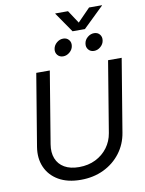

<svg xmlns="http://www.w3.org/2000/svg" viewBox="-113 -1165 947 1255"><g transform="rotate(-10 360.5 -538.0)"><path d="M320.3 11.7Q232.9 11.7 173.6 -22.7Q114.3 -57.1 88.4 -116.5Q62.5 -175.8 74.7 -250.5L153.8 -727.5H243.7L165 -251.5Q156.2 -198.2 172.1 -157.7Q188 -117.2 226.6 -94.7Q265.1 -72.3 323.7 -72.3Q384.8 -72.3 433.3 -96.4Q481.9 -120.6 512.9 -162.4Q543.9 -204.1 552.7 -257.3L630.4 -727.5H720.7L640.6 -244.1Q628.4 -169.4 584.5 -111.6Q540.5 -53.7 472.7 -21Q404.8 11.7 320.3 11.7ZM551.3 -803.2Q527.8 -803.2 513.9 -820.1Q500 -836.9 503.9 -860.4Q507.3 -884.3 527.1 -900.9Q546.9 -917.5 570.3 -917.5Q594.2 -917.5 607.9 -900.9Q621.6 -884.3 617.7 -860.4Q614.3 -836.9 594.7 -820.1Q575.2 -803.2 551.3 -803.2ZM346.7 -803.2Q322.8 -803.2 308.8 -820.1Q294.9 -836.9 298.8 -860.4Q302.7 -884.3 322.3 -900.9Q341.8 -917.5 365.7 -917.5Q389.2 -917.5 403.1 -900.9Q417 -884.3 413.1 -860.4Q409.7 -836.9 389.9 -820.1Q370.1 -803.2 346.7 -803.2ZM428.2 -1088.4 484.4 -1002.9 567.9 -1088.4H653.8L653.3 -1086.4L516.6 -954.1H434.6L343.3 -1086.4L343.8 -1088.4Z"/></g></svg>

Font: Inter 24pt
Style: Italic
Weight: 400
Italic angle: -9.3988°
Designer: Rasmus Andersson
Foundry: rsms
Version: Version 4.001;git-66647c0bb